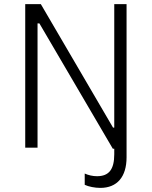

<svg xmlns="http://www.w3.org/2000/svg" viewBox="-20 -720 740 936"><path d="M469 196C551 196 597 142 597 47V-700H537V-98H531L179 -700H103V0H163V-606H172L530 5H537V32C537 106 511 139 453 139C431 139 411 134 393 126V181C412 190 443 196 469 196Z"/></svg>

Font: Fixel Text Light
Style: Regular
Weight: 300
Width: 4
Designer: AlfaBravo + MacPaw
Foundry: Kyrylo Tkachov, Marchela Mozhyna, Serhii Makarenko, Maria Weinstein, Zakhar Kryvoshyya
Version: Version 1.211